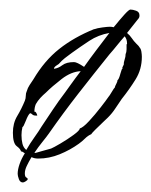

<svg xmlns="http://www.w3.org/2000/svg" viewBox="-20 -309 317 402"><path d="M60 23Q52 23 46 20Q40 30 36 38.5Q32 47 32 54Q32 61 35 62.5Q38 64 38 66Q38 68 34 70.5Q30 73 28 73Q22 73 19.5 66Q17 59 17 55Q17 46 21 34.5Q25 23 32 12Q27 8 24 8Q23 3 15 -3Q7 -9 7 -31Q7 -51 16 -66Q25 -81 32 -98Q34 -103 34 -108.5Q34 -114 36 -118Q38 -125 42 -131Q46 -137 50 -143Q73 -182 104 -206.5Q135 -231 177 -248H178Q183 -250 194 -251.5Q205 -253 210 -253Q214 -253 218 -252Q231 -268 240.5 -278.5Q250 -289 253 -289Q258 -289 265 -286.5Q272 -284 272 -277V-276Q272 -272 269 -269Q258 -255 246 -240Q252 -235 256 -229Q260 -223 265 -218Q267 -216 269 -214Q271 -212 272 -210Q275 -207 276 -201Q277 -195 277 -190Q277 -164 264 -143Q251 -122 235 -102Q228 -92 221.5 -82Q215 -72 206 -63Q204 -61 195.5 -53Q187 -45 179.5 -37.5Q172 -30 171 -28Q164 -25 158 -19Q152 -13 145 -8Q127 5 105 14Q83 23 60 23ZM103 -175Q101 -174 97 -171Q93 -168 93 -165Q102 -166 110.5 -172.5Q119 -179 135 -179Q141 -179 156 -169Q168 -186 182 -204.5Q196 -223 209 -240Q186 -236 167 -223.5Q148 -211 130 -198Q123 -193 116 -187.5Q109 -182 103 -175ZM55 11Q55 11 69 7Q83 3 87 2Q92 0 106.5 -8.5Q121 -17 134 -26.5Q147 -36 147 -40Q154 -42 166.5 -55.5Q179 -69 191 -84.5Q203 -100 207 -106Q209 -108 214 -116.5Q219 -125 220 -125Q221 -129 223.5 -133.5Q226 -138 226 -141Q229 -143 232 -154.5Q235 -166 237 -166L236 -167Q237 -169 237.5 -170.5Q238 -172 239 -173Q239 -179 241 -184.5Q243 -190 243 -196Q245 -200 245 -206Q245 -212 245 -216L246 -217V-218Q246 -227 241 -233Q233 -224 225 -214Q217 -204 209 -195Q176 -154 144 -113Q112 -72 82 -29Q77 -22 68.5 -11.5Q60 -1 52 11ZM25 -26Q25 -16 27 -8Q29 0 35 5Q43 -9 52 -21.5Q61 -34 67 -44Q79 -62 91 -80Q103 -98 116 -115Q119 -119 127.5 -131Q136 -143 149 -160Q129 -159 109 -143.5Q89 -128 76 -115Q70 -110 64.5 -104Q59 -98 55 -91Q52 -84 52 -75Q54 -76 56 -72.5Q58 -69 58 -67H55Q50 -67 47.5 -69.5Q45 -72 43 -72Q39 -69 34 -56Q29 -43 27 -43Q26 -39 25.5 -34.5Q25 -30 25 -26Z"/></svg>

Font: Qwitcher Grypen
Style: Regular
Weight: 400
Designer: Robert E. Leuschke
Foundry: Robert E. Leuschke
Version: Version 1.100; ttfautohint (v1.8.3)